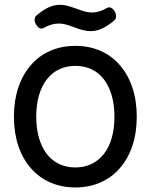

<svg xmlns="http://www.w3.org/2000/svg" viewBox="-20 -785 640 815"><path d="M433.6 -751Q438.5 -753.9 443.8 -753.9Q456.1 -753.9 466.8 -736.8Q472.7 -726.1 472.7 -716.3Q472.7 -704.6 463.9 -697.3Q411.6 -652.8 365.7 -652.8Q349.1 -652.8 332.8 -657Q316.4 -661.1 295.9 -668.9Q274.9 -676.8 260 -680.9Q245.1 -685.1 230 -685.1Q198.2 -685.1 165.5 -666.5Q160.6 -663.6 155.8 -663.6Q143.6 -663.6 133.3 -680.7Q127 -691.4 127 -701.7Q127 -713.4 135.3 -719.7Q163.6 -743.7 187.5 -754.2Q211.4 -764.6 233.9 -764.6Q250.5 -764.6 265.9 -760.5Q281.2 -756.3 303.7 -748.5Q326.2 -740.2 340.6 -736.1Q355 -731.9 370.1 -731.9Q384.8 -731.9 401.1 -736.6Q417.5 -741.2 433.6 -751ZM488.8 -508.3Q523.4 -468.8 542 -413.1Q560.5 -357.4 560.5 -289.6Q560.5 -221.7 542 -166.3Q523.4 -110.8 488.8 -71.3Q454.6 -31.7 406.2 -10.5Q357.9 10.7 299.8 10.7Q241.7 10.7 193.4 -10.5Q145 -31.7 110.8 -71.3Q76.2 -110.8 57.6 -166.3Q39.1 -221.7 39.1 -289.6Q39.1 -357.4 57.6 -413.1Q76.2 -468.8 110.8 -508.3Q145 -548.3 193.4 -569.3Q241.7 -590.3 299.8 -590.3Q357.9 -590.3 406.2 -569.3Q454.6 -548.3 488.8 -508.3ZM179.7 -449.2Q157.2 -420.9 145.5 -380.6Q133.8 -340.3 133.8 -289.6Q133.8 -240.2 145.3 -200.2Q156.7 -160.2 178.2 -131.8Q200.2 -103.5 231 -88.9Q261.7 -74.2 299.8 -74.2Q338.4 -74.2 369.4 -89.4Q400.4 -104.5 421.9 -132.8Q443.4 -160.6 454.6 -200.4Q465.8 -240.2 465.8 -289.6Q465.8 -339.4 454.3 -379.4Q442.9 -419.4 421.4 -447.8Q399.9 -476.1 369.1 -490.7Q338.4 -505.4 299.8 -505.4Q262.2 -505.4 231.7 -491Q201.2 -476.6 179.7 -449.2Z"/></svg>

Font: Courier Prime Medium
Style: Regular
Weight: 500
Designer: Alan Dague-Greene
Foundry: Quote-Unquote Apps
Version: Version 1.202